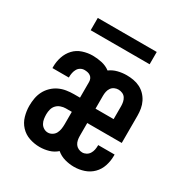

<svg xmlns="http://www.w3.org/2000/svg" viewBox="-166 -835 931 973"><g transform="rotate(30 300.0 -349.0)"><path d="M199 8Q168 8 138.5 -2Q109 -12 88 -34.5Q67 -57 58.5 -87Q50 -117 50 -147Q50 -170 54 -192Q58 -214 68 -233.5Q78 -253 94.5 -269Q111 -285 131 -294.5Q151 -304 173 -307.5Q195 -311 217 -311H252V-403Q252 -412 248.5 -420.5Q245 -429 237.5 -434.5Q230 -440 221 -442Q212 -444 202 -444Q190 -444 179.5 -438Q169 -432 163 -421.5Q157 -411 154.5 -399Q152 -387 152 -375V-371H56V-379Q56 -409 65.5 -437.5Q75 -466 95 -487.5Q115 -509 144 -518.5Q173 -528 202 -528Q229 -528 256 -522Q283 -516 304 -500Q324 -515 349.5 -521.5Q375 -528 401 -528Q421 -528 441 -524.5Q461 -521 479 -512Q497 -503 511 -488.5Q525 -474 534 -456Q543 -438 546.5 -418Q550 -398 550 -378V-218H348V-142Q348 -130 350.5 -118Q353 -106 359.5 -96.5Q366 -87 377 -81.5Q388 -76 400 -76Q412 -76 423 -82Q434 -88 440.5 -98.5Q447 -109 449.5 -121Q452 -133 452 -145V-149H548V-141Q548 -111 538.5 -82Q529 -53 508 -32Q487 -11 458.5 -1.5Q430 8 400 8Q373 8 346 0.5Q319 -7 298 -25Q278 -7 252 0.5Q226 8 199 8ZM348 -302H454V-378Q454 -390 451.5 -402Q449 -414 442.5 -424Q436 -434 424.5 -439Q413 -444 401 -444Q389 -444 378 -439Q367 -434 360 -424Q353 -414 350.5 -402Q348 -390 348 -378ZM199 -76Q212 -76 224 -83.5Q236 -91 242 -103Q248 -115 250 -128.5Q252 -142 252 -156V-228H217Q203 -228 188.5 -223Q174 -218 164 -207.5Q154 -197 150 -182.5Q146 -168 146 -153Q146 -140 148 -126.5Q150 -113 156.5 -101.5Q163 -90 174.5 -83Q186 -76 199 -76ZM128 -634V-706H473V-634Z"/></g></svg>

Font: Iosevka Fixed Curly Md Ex
Style: Regular
Weight: 500
Width: 7
Monospace: yes
Designer: Belleve Invis
Foundry: Belleve Invis
Version: Version 30.1.2